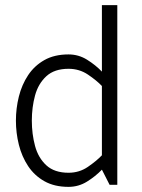

<svg xmlns="http://www.w3.org/2000/svg" viewBox="-20 -720 552 748"><path d="M247 -452Q192 -452 160.5 -423Q129 -394 116.5 -348Q104 -302 104 -250Q104 -198 116.5 -151.5Q129 -105 160.5 -76Q192 -47 247 -47Q289 -47 322.5 -70Q356 -93 377 -115V-385Q356 -407 322.5 -429.5Q289 -452 247 -452ZM377 -700H437V0H407L377 -59Q352 -33 319 -12.5Q286 8 247 8Q192 8 153 -14Q114 -36 89.5 -73Q65 -110 53.5 -156Q42 -202 42 -250Q42 -298 53.5 -344Q65 -390 89.5 -427Q114 -464 153 -486Q192 -508 247 -508Q286 -508 319 -487.5Q352 -467 377 -441Z"/></svg>

Font: Epunda Sans Light
Style: Regular
Weight: 300
Designer: Simon Atzbach
Foundry: typofactur
Version: Version 2.204; ttfautohint (v1.8.4.7-5d5b)